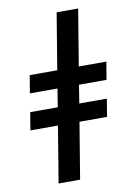

<svg xmlns="http://www.w3.org/2000/svg" viewBox="-103 -889 781 1098"><g transform="rotate(-10 288.0 -340.0)"><path d="M146 143H271L325 -184H485L502 -287H342L359 -393H519L536 -496H376L430 -823H305L251 -496H91L74 -393H234L217 -287H57L40 -184H200Z"/></g></svg>

Font: Iosevka Sparkle
Style: Bold Italic
Weight: 700
Italic angle: -9°
Designer: Belleve Invis
Foundry: Belleve Invis
Version: Version 4.5.0; ttfautohint (v1.8.3)